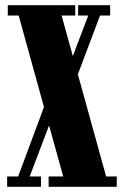

<svg xmlns="http://www.w3.org/2000/svg" viewBox="-20 -720 480 740"><path d="M167.5 0V-40H223.5L52 -660H10V-700H270V-660H217.5L389 -40H430V0ZM7.5 0V-40H50L154.5 -321L197.5 -311L94.5 -40H138V0ZM262 -385.5 220 -396.5 320 -660H281V-700H404.5V-660H365.5Z"/></svg>

Font: Imbue Thin 10pt Black
Style: Regular
Weight: 900
Version: Version 1.102